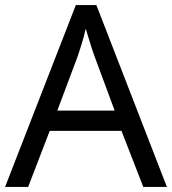

<svg xmlns="http://www.w3.org/2000/svg" viewBox="-20 -737 679 757"><path d="M545 0 459 -221H176L91 0H0L279 -717H360L638 0ZM352 -517Q349 -525 342 -546Q335 -567 328.5 -589.5Q322 -612 318 -624Q311 -593 302 -563.5Q293 -534 287 -517L206 -301H432Z"/></svg>

Font: Noto Sans Saurashtra
Style: Regular
Weight: 400
Designer: Monotype Design Team
Foundry: Monotype Imaging Inc.
Version: Version 2.001; ttfautohint (v1.8.4.7-5d5b)